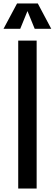

<svg xmlns="http://www.w3.org/2000/svg" viewBox="-36 -1095 317 1115"><path d="M69.8 0V-859.4H176.8V0ZM-15.6 -927.7 63 -1074.7H183.6L261.7 -927.7H165.5L123.5 -1030.8L81.5 -927.7Z"/></svg>

Font: Antonio Medium
Style: Regular
Weight: 500
Designer: Vernon Adams
Foundry: Vernon Adams
Version: Version 1.002